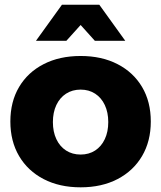

<svg xmlns="http://www.w3.org/2000/svg" viewBox="-20 -782 678 808"><path d="M319.3 -546.4Q408.1 -546.4 474.6 -512.1Q541.1 -477.9 577.9 -415.9Q614.6 -354 614.6 -270.6Q614.6 -187.7 577.9 -125.3Q541.1 -62.9 474.6 -28.3Q408.1 6.3 319.3 6.3Q230.4 6.3 163.7 -28.3Q97 -62.9 60.3 -125.3Q23.6 -187.7 23.6 -270.6Q23.6 -354 60.3 -415.9Q97 -477.9 163.7 -512.1Q230.4 -546.4 319.3 -546.4ZM319.3 -404.9Q284.4 -404.9 258 -387.8Q231.6 -370.7 217.1 -339.9Q202.6 -309 202.6 -268.4Q202.6 -227.4 217.1 -196.6Q231.6 -165.7 258 -148.6Q284.4 -131.6 319.3 -131.6Q354.1 -131.6 380.4 -148.6Q406.6 -165.7 421.1 -196.6Q435.6 -227.4 435.6 -268.4Q435.6 -309 421.1 -339.9Q406.6 -370.7 380.4 -387.8Q354.1 -404.9 319.3 -404.9ZM240.7 -762.1H397.9L507.1 -610.4H379.1L273.3 -727.9H365.3L259.4 -610.4H131.4Z"/></svg>

Font: Alexandria
Style: Regular
Weight: 400
Designer: Mohamed Gaber
Foundry: Kief Type Foundry
Version: Version 5.100